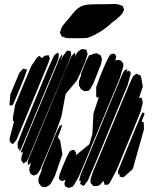

<svg xmlns="http://www.w3.org/2000/svg" viewBox="-20 -941 782 960"><path d="M406 -633 381 -574 364 -538 308 -471 287 -358 259 -280 224 -194 180 -91 171 -78 167 -71 156 -66 148 -63 141 -67 132 -73 129 -81 126 -92 128 -104 137 -133 134 -126 126 -120 120 -115 119 -123V-134L124 -149L165 -247L303 -582L337 -660L354 -678L356 -671L358 -666L355 -658L353 -652L363 -673L370 -683L389 -696L402 -694L411 -693L413 -688L418 -672L415 -661ZM327 -641 160 -241 121 -148 114 -134 104 -128 97 -123 92 -131 86 -141 88 -159 97 -187 93 -180 83 -178 86 -186 94 -205 129 -292 250 -582 277 -648 289 -669 291 -661 283 -635 295 -661 310 -681 316 -688 324 -687 333 -686 334 -678 336 -666ZM267 -634 127 -297 92 -213 83 -191 78 -185 76 -193 80 -201 70 -195 69 -203 68 -225 101 -310 220 -597 251 -665 271 -679 274 -666 271 -653 276 -659 274 -654ZM485 -620 447 -524 431 -496 424 -488 413 -486 402 -485 393 -490 384 -496 381 -503 374 -515 375 -536 385 -564V-565V-573L394 -595L411 -637L426 -665L436 -668L435 -664L441 -670L454 -673L462 -675L473 -670L483 -665L486 -658L490 -645ZM579 -550 397 -112 373 -56 350 -16 342 -7 331 -4 323 -1 313 -6 305 -10 302 -23 308 -45 306 -42 293 -36 283 -38 274 -49 275 -55 279 -71 291 -103 313 -155 325 -178 331 -187 346 -192 354 -188 361 -176 359 -165V-164L360 -165L427 -220L442 -271L447 -373L474 -455L464 -453L461 -462V-505L480 -558L508 -625L526 -660L532 -669L546 -673L554 -671L561 -660L560 -652L556 -636L562 -641H576L586 -637L596 -624L597 -611ZM221 -624 93 -315 62 -241 49 -225 42 -220 37 -225 29 -233 28 -248 50 -333 52 -337 45 -334V-340L44 -352L56 -417L87 -493L136 -610L166 -655L178 -662L185 -654L189 -650L197 -657L203 -662L213 -664L224 -665L226 -657L229 -650L227 -642ZM32 -470 77 -577 91 -593 97 -598 107 -595 115 -593 112 -583 99 -547 60 -452 48 -425 43 -415 28 -414V-425ZM618 -515 459 -131 419 -38 403 -17 398 -11 391 -15 381 -21 382 -27 384 -38 376 -36 377 -44 384 -70 425 -168 546 -461 591 -569 601 -588 609 -592 617 -596 615 -590 611 -577 614 -582 620 -588 625 -586 633 -581V-570ZM683 -383 635 -265 563 -91 529 -27 521 -18 509 -17H503L501 -25L497 -36V-37L481 -18L469 -11H455H446L441 -18L433 -26V-31V-47L446 -85L473 -149L589 -429L625 -515L639 -547L645 -559L662 -573L667 -570L681 -565L686 -555L694 -508L675 -450L682 -452L687 -453L689 -448L693 -434V-424ZM700 -295 644 -96 597 -54 583 -57 578 -58V-63L577 -74L578 -75L571 -67L570 -73V-86L592 -140L665 -317L685 -364L692 -379L703 -374L700 -364L688 -334L691 -332L698 -330L699 -322ZM292 -169 254 -60 234 -23 227 -15 212 -7 207 -5 194 -7 186 -9 181 -16 174 -25 173 -31 172 -46 176 -59 189 -91 187 -95 190 -102 198 -124 257 -267 271 -298 279 -312 290 -317 289 -309 277 -274 268 -252 271 -253 281 -238ZM325 -850Q337 -865 351 -881.5Q365 -898 383 -908Q395 -914 409 -916.5Q423 -919 437 -919Q455 -920 473 -920Q491 -920 509 -920Q526 -920 545 -921Q564 -922 581 -916Q583 -915 587.5 -913.5Q592 -912 594 -911Q595 -910 595 -908Q595 -906 596 -905Q597 -902 598.5 -898Q600 -894 600 -891Q600 -889 598.5 -887Q597 -885 596 -884Q595 -881 593.5 -877.5Q592 -874 590 -872Q588 -869 584.5 -866Q581 -863 579 -860Q570 -851 560 -843Q550 -835 540 -828Q525 -813 502 -796.5Q479 -780 456 -768Q433 -756 418 -752Q401 -750 384.5 -750Q368 -750 351 -750Q342 -750 331.5 -750Q321 -750 312 -751Q308 -752 303.5 -753.5Q299 -755 295 -757Q294 -757 292.5 -757Q291 -757 290 -758Q288 -759 288 -760.5Q288 -762 287 -763Q286 -766 283 -770.5Q280 -775 280 -778Q280 -781 281.5 -784.5Q283 -788 284 -791Q288 -807 300.5 -821Q313 -835 325 -850Z"/></svg>

Font: Rubik Marker Hatch
Style: Regular
Weight: 400
Designer: Hubert and Fischer, NaN
Foundry: Hubert & Fischer, NaN
Version: Version 2.200